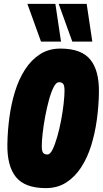

<svg xmlns="http://www.w3.org/2000/svg" viewBox="-20 -959 529 988"><path d="M216 9Q108 9 62 -48Q16 -105 18 -217Q19 -286 28.5 -356Q38 -426 57.5 -489Q77 -552 109 -601.5Q141 -651 186 -680Q231 -709 291 -709Q399 -709 445 -652Q491 -595 489 -483Q488 -414 478.5 -344Q469 -274 449.5 -211Q430 -148 398 -98.5Q366 -49 321 -20Q276 9 216 9ZM224 -164Q238 -164 250.5 -189.5Q263 -215 274.5 -255Q286 -295 294.5 -340Q303 -385 307.5 -426Q312 -467 312 -492Q312 -519 305 -527.5Q298 -536 283 -536Q269 -536 256 -510.5Q243 -485 232 -445Q221 -405 212.5 -359.5Q204 -314 199.5 -273.5Q195 -233 195 -208Q195 -181 202 -172.5Q209 -164 224 -164ZM191 -745 121 -939H265L294 -745ZM352 -745 282 -939H426L455 -745Z"/></svg>

Font: Georama Condensed Black
Style: Italic
Weight: 900
Width: 3
Italic angle: -9°
Designer: Jean-Baptiste Levee
Foundry: Production Type
Version: Version 1.000